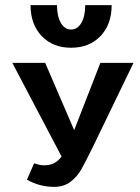

<svg xmlns="http://www.w3.org/2000/svg" viewBox="-20 -718 545 748"><path d="M99 -698H202Q202 -655 217 -629Q232 -603 257 -603Q282 -603 297 -629Q312 -655 312 -698H415Q415 -623 371.5 -577.5Q328 -532 257 -532Q186 -532 142.5 -577.5Q99 -623 99 -698ZM500 -473 343 -148Q313 -87 297 -58.5Q281 -30 255 -10Q229 10 191 10Q134 10 85 -18L113 -82Q134 -74 152 -74Q174 -74 190 -82Q206 -90 220 -108L28 -473H156L269 -211L371 -473Z"/></svg>

Font: Ysabeau SC
Style: Bold
Weight: 700
Designer: Christian Thalmann (Catharsis Fonts)
Version: Version 0.003